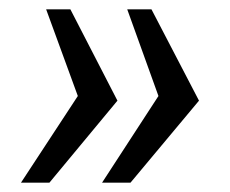

<svg xmlns="http://www.w3.org/2000/svg" viewBox="-20 -461 494 412"><path d="M147 -255 25 -69H86L232 -245L131 -441H79ZM320 -255 199 -69H260L407 -245L305 -441H253Z"/></svg>

Font: United Sans Medium
Style: Italic
Weight: 500
Italic angle: -8°
Designer: Pablo Impallari, Rodrigo Fuenzalida (Modified by Dan O. Williams)
Version: Version 1.000;PS 001.000;hotconv 1.0.88;makeotf.lib2.5.64775